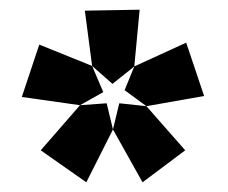

<svg xmlns="http://www.w3.org/2000/svg" viewBox="-20 -780 471 396"><path d="M212 -607 170 -644 155 -758 268 -760 257 -643ZM282 -561 237 -594 257 -643 364 -692 401 -582ZM145 -563 25 -580 61 -688 170 -644 193 -590ZM274 -404 213 -513 226 -567 282 -561 362 -470ZM158 -404 64 -470 145 -563 200 -567 213 -513Z"/></svg>

Font: Bitter Black
Style: Regular
Weight: 900
Designer: Sol Matas, and Bitter project Authors
Foundry: Sol Matas
Version: Version 2.001